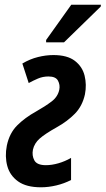

<svg xmlns="http://www.w3.org/2000/svg" viewBox="-20 -786 449 816"><path d="M154 10Q92 10 57 -15Q22 -40 11 -80.5Q0 -121 9 -167Q20 -220 53 -253Q86 -286 133 -312Q172 -334 199 -354.5Q226 -375 232 -405Q236 -425 226.5 -443Q217 -461 186 -461Q162 -461 141 -452Q120 -443 102 -433L75 -516Q107 -535 141 -543.5Q175 -552 207 -552Q266 -552 298 -527.5Q330 -503 339.5 -464.5Q349 -426 341 -385Q330 -335 298 -302.5Q266 -270 221 -245Q171 -217 148.5 -197Q126 -177 120 -150Q115 -125 126 -104.5Q137 -84 175 -84Q200 -84 228 -92Q256 -100 282 -115V-21Q253 -6 219.5 2Q186 10 154 10ZM176 -616 283 -766H409L408 -758L252 -606H176Z"/></svg>

Font: Noto Sans ExtraCondensed SemiBold
Style: Italic
Weight: 600
Width: 2
Italic angle: -12°
Designer: Monotype Design Team
Foundry: Monotype Imaging Inc.
Version: Version 2.013; ttfautohint (v1.8.4.7-5d5b)